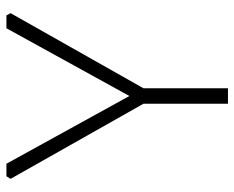

<svg xmlns="http://www.w3.org/2000/svg" viewBox="-86 -644 730 598"><g transform="rotate(-90 279.0 -345.0)"><path d="M21 -677 29 -690H68L279 -307L490 -690H530L537 -677L303 -263V0H255V-263Z"/></g></svg>

Font: Oxanium ExtraLight ExtraLight
Style: Regular
Weight: 250
Version: Version 2.000